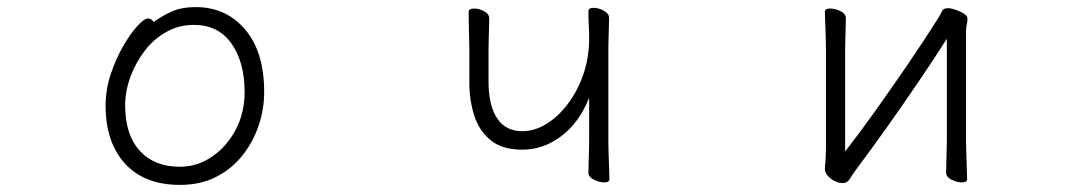

<svg xmlns="http://www.w3.org/2000/svg" viewBox="-20 -504 3040 540"><path d="M412 -442Q432 -457 460.5 -470.5Q489 -484 531 -484Q616 -484 669.5 -421Q723 -358 723 -245Q723 -197 707.5 -151Q692 -105 662 -67Q632 -29 588 -6.5Q544 16 486 16Q386 16 331.5 -44Q277 -104 277 -207Q277 -252 291.5 -295.5Q306 -339 326.5 -374.5Q347 -410 366.5 -431Q386 -452 396 -452Q407 -452 412 -442ZM486 -35Q535 -35 576.5 -63.5Q618 -92 643 -139.5Q668 -187 668 -245Q668 -329 631 -381.5Q594 -434 525 -434Q483 -434 447.5 -414Q412 -394 386.5 -360.5Q361 -327 346.5 -287Q332 -247 332 -208Q332 -125 373 -80Q414 -35 486 -35Z M1637 -229Q1609 -159 1558.5 -121Q1508 -83 1449 -83Q1392 -83 1359.5 -110Q1327 -137 1313.5 -180Q1300 -223 1300 -271V-364Q1300 -370 1299.5 -391Q1299 -412 1298.5 -435.5Q1298 -459 1298 -470Q1298 -480 1314 -480Q1327 -480 1341.5 -472.5Q1356 -465 1356 -452Q1356 -444 1355.5 -427.5Q1355 -411 1354.5 -393.5Q1354 -376 1354 -364V-275Q1354 -208 1378 -171.5Q1402 -135 1449 -135Q1483 -135 1516 -155Q1549 -175 1576.5 -211Q1604 -247 1620.5 -294.5Q1637 -342 1637 -397Q1637 -415 1636 -432Q1635 -449 1635 -463V-473Q1635 -482 1650 -482Q1663 -482 1678 -474Q1693 -466 1693 -454Q1693 -446 1692.5 -429.5Q1692 -413 1691.5 -395Q1691 -377 1691 -365V-106Q1691 -100 1691.5 -79Q1692 -58 1693 -35Q1694 -12 1694 0Q1694 9 1679 9Q1666 9 1650.5 1.5Q1635 -6 1635 -18Q1635 -26 1635.5 -44.5Q1636 -63 1636.5 -81Q1637 -99 1637 -106Z M2643 -395Q2610 -343 2566 -278Q2522 -213 2475.5 -147.5Q2429 -82 2387 -26Q2378 -14 2370.5 -1.5Q2363 11 2351 11Q2332 11 2316 -2Q2300 -15 2300 -29V-31Q2301 -40 2302 -57Q2303 -74 2303 -86V-364Q2303 -374 2302.5 -395Q2302 -416 2301 -438Q2300 -460 2300 -471Q2300 -480 2315 -480Q2329 -480 2344 -472.5Q2359 -465 2359 -453Q2359 -445 2358.5 -428.5Q2358 -412 2357.5 -394Q2357 -376 2357 -364V-78Q2396 -128 2441 -191Q2486 -254 2532.5 -322Q2579 -390 2620 -455Q2625 -463 2629 -472Q2633 -481 2646 -481Q2655 -481 2668 -476.5Q2681 -472 2691 -465.5Q2701 -459 2701 -452Q2701 -442 2699 -435.5Q2697 -429 2697 -415V-106Q2697 -100 2697.5 -79Q2698 -58 2699 -35Q2700 -12 2700 0Q2700 9 2685 9Q2672 9 2656.5 1.5Q2641 -6 2641 -18Q2641 -26 2641.5 -44.5Q2642 -63 2642.5 -81Q2643 -99 2643 -106Z"/></svg>

Font: Moon Stars Kai T Light
Style: Regular
Weight: 300
Designer: GuiWonder
Version: Version 1.101